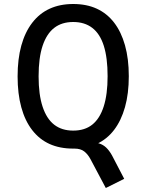

<svg xmlns="http://www.w3.org/2000/svg" viewBox="-20 -734 732 960"><path d="M509 206 432 61Q419 37 401 23Q383 9 352 9L426 -23Q455 -23 475 -17Q495 -11 510.5 3.5Q526 18 540 43L601 160ZM346 9Q279 9 228 -14Q177 -37 141 -83.5Q105 -130 86.5 -197.5Q68 -265 68 -352Q68 -439 86.5 -506Q105 -573 141 -620Q177 -667 228.5 -690.5Q280 -714 346 -714Q413 -714 464 -690.5Q515 -667 550.5 -621Q586 -575 605 -507.5Q624 -440 624 -353Q624 -266 605 -198.5Q586 -131 550.5 -84.5Q515 -38 464 -14.5Q413 9 346 9ZM346 -81Q404 -81 441.5 -111Q479 -141 498.5 -201.5Q518 -262 518 -353Q518 -445 499 -505Q480 -565 441.5 -594.5Q403 -624 346 -624Q289 -624 251 -594.5Q213 -565 193 -505Q173 -445 173 -352Q173 -261 193 -200.5Q213 -140 251 -110.5Q289 -81 346 -81Z"/></svg>

Font: Nunito Sans 7pt Condensed SemiBold
Style: Regular
Weight: 600
Width: 3
Designer: Vernon Adams
Foundry: Vernon Adams
Version: Version 3.101;gftools[0.9.27]